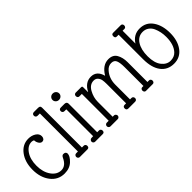

<svg xmlns="http://www.w3.org/2000/svg" viewBox="30 -1265 1902 1902"><g transform="rotate(-45 981.5 -313.5)"><path d="M380 -110Q380 -75 335.5 -32.5Q291 10 220 10Q130 10 75 -61.5Q20 -133 20 -241Q20 -349 73 -419.5Q126 -490 208 -490Q253 -490 287 -468.5Q321 -447 321 -412Q321 -394 311.5 -382Q302 -370 284 -370Q266 -370 252 -390.5Q238 -411 237 -438Q221 -445 209 -445Q154 -445 115 -388.5Q76 -332 76 -242.5Q76 -153 117.5 -94.5Q159 -36 220 -36Q281 -36 317 -113Q328 -137 346 -137Q364 -137 372 -128.5Q380 -120 380 -110Z M466 -585H434Q422 -585 415 -592.5Q408 -600 408 -611.5Q408 -623 415 -630Q422 -637 434 -637H491Q508 -637 515 -631Q522 -625 522 -609V-52H547Q559 -52 565.5 -44Q572 -36 572 -26Q572 0 547 0H441Q430 0 423 -7.5Q416 -15 416 -25.5Q416 -36 423 -44Q430 -52 441 -52H466Z M680 -429H654Q642 -429 635 -436.5Q628 -444 628 -454Q628 -480 654 -480H704Q735 -480 736 -453V-52H761Q773 -52 779.5 -44Q786 -36 786 -26Q786 0 761 0H655Q645 0 637.5 -7.5Q630 -15 630 -25Q630 -35 637.5 -43.5Q645 -52 655 -52L680 -53ZM695 -635Q715 -635 728.5 -622Q742 -609 742 -590.5Q742 -572 728.5 -559Q715 -546 695.5 -546Q676 -546 662.5 -559Q649 -572 649 -590.5Q649 -609 662 -622Q675 -635 695 -635Z M1440 -52H1463Q1474 -52 1480 -44Q1486 -36 1486 -26Q1486 -16 1480 -8Q1474 0 1463 0H1367Q1356 0 1350 -8Q1344 -16 1344 -26Q1344 -36 1350 -44Q1356 -52 1367 -52H1384V-316Q1384 -378 1371 -408.5Q1358 -439 1318.5 -439Q1279 -439 1250 -406Q1196 -346 1196 -258V-52H1216Q1228 -52 1234.5 -44Q1241 -36 1241 -25.5Q1241 -15 1234.5 -7.5Q1228 0 1216 0H1121Q1095 0 1095 -26Q1095 -52 1121 -52H1141V-323Q1141 -356 1137 -379Q1133 -402 1117 -420.5Q1101 -439 1073 -439Q1018 -439 985.5 -381Q953 -323 953 -260V-52H973Q982 -52 989.5 -43.5Q997 -35 997 -25.5Q997 -16 990 -8Q983 0 973 0H871Q859 0 852 -8Q845 -16 845 -26Q845 -36 852 -44Q859 -52 871 -52H897V-428H862Q852 -428 845.5 -435Q839 -442 839 -454.5Q839 -467 846.5 -473.5Q854 -480 862 -480H936Q946 -480 949.5 -477Q953 -474 953 -463V-398H955Q999 -486 1080.5 -486Q1162 -486 1187 -392Q1243 -486 1325 -486Q1388 -486 1414 -440.5Q1440 -395 1440 -330Z M1625 -405Q1673 -482 1759.5 -482Q1846 -482 1894.5 -413Q1943 -344 1943 -236.5Q1943 -129 1893 -61Q1843 7 1755.5 7Q1668 7 1618.5 -58Q1569 -123 1569 -242V-585H1543Q1521 -585 1521 -611Q1521 -637 1543 -637H1651Q1662 -637 1668 -629.5Q1674 -622 1674 -611.5Q1674 -601 1668 -593Q1662 -585 1651 -585H1625ZM1835 -71Q1888 -127 1888 -236Q1888 -308 1861 -368Q1847 -399 1820 -418Q1793 -437 1757 -437Q1694 -437 1657.5 -380.5Q1621 -324 1621 -230.5Q1621 -137 1660 -87.5Q1699 -38 1751.5 -38Q1804 -38 1835 -71Z"/></g></svg>

Font: Glass Antiqua
Style: Regular
Weight: 400
Version: 1.001